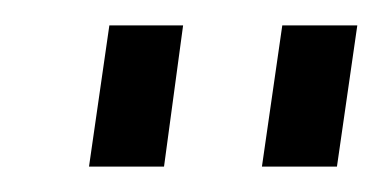

<svg xmlns="http://www.w3.org/2000/svg" viewBox="-20 -743 301 151"><path d="M124 -723 109 -612H50L66 -723ZM261 -723 245 -612H186L202 -723Z"/></svg>

Font: Pathway Extreme 8pt Thin 12pt Thin
Style: Italic
Weight: 250
Italic angle: -8°
Version: Version 1.001;gftools[0.9.26]